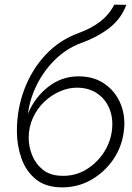

<svg xmlns="http://www.w3.org/2000/svg" viewBox="-20 -800 570 830"><path d="M53 -234Q53 -329 85.5 -414.5Q118 -500 177 -563Q236 -626 317 -656Q377 -678 415 -708Q453 -738 474 -780L526 -779Q504 -719 452.5 -679Q401 -639 328 -613Q267 -590 218.5 -542.5Q170 -495 139.5 -434Q109 -373 101 -309Q131 -380 189 -425Q247 -470 320 -470Q386 -470 433 -437Q480 -404 502 -349.5Q524 -295 515 -230Q506 -163 468.5 -109Q431 -55 374 -22.5Q317 10 249 10Q178 10 135 -25Q92 -60 72.5 -116Q53 -172 53 -234ZM104 -204Q104 -165 119.5 -127.5Q135 -90 167 -65Q199 -40 251 -40Q304 -39 349 -65Q394 -91 424.5 -134.5Q455 -178 463 -230Q471 -283 454.5 -326.5Q438 -370 401 -395.5Q364 -421 312 -421Q276 -421 239 -405Q202 -389 171.5 -360Q141 -331 122.5 -291Q104 -251 104 -204L99 -207Z"/></svg>

Font: Jost* Light
Style: Italic
Weight: 300
Italic angle: -10°
Version: Version 3.7